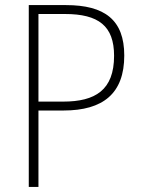

<svg xmlns="http://www.w3.org/2000/svg" viewBox="-20 -734 555 754"><path d="M239 -714H93V0H131V-300H229C385 -300 468 -367 468 -516C468 -656 391 -714 239 -714ZM235 -679C367 -679 428 -632 428 -515C428 -380 354 -335 228 -335H131V-679Z"/></svg>

Font: Noto Sans Thai Looped SemiCondensed ExtraLight
Style: Regular
Weight: 200
Width: 4
Designer: Sasikarn Vongin, Ben Mitchell
Foundry: The Fontpad Ltd
Version: Version 1.001